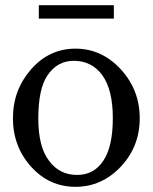

<svg xmlns="http://www.w3.org/2000/svg" viewBox="-20 -703 590 742"><path d="M130 -683V-631H420V-683ZM375 -413Q416 -356 416 -247Q416 -137 380 -83Q344 -27 278 -27Q210 -27 170 -81Q128 -135 128 -245Q128 -359 163 -411Q201 -468 265 -468Q334 -468 375 -413ZM100 -59Q170 19 272 19Q373 19 447 -59Q520 -137 520 -246Q520 -355 447 -435Q373 -515 272 -515Q170 -515 100 -435Q30 -355 30 -246Q30 -137 100 -59Z"/></svg>

Font: Sawarabi Mincho
Style: Regular
Weight: 400
Version: Version 1.082; ttfautohint (v1.8.4.7-5d5b)